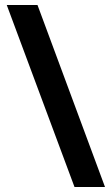

<svg xmlns="http://www.w3.org/2000/svg" viewBox="-20 -741 447 768"><path d="M130 -721 400 7H278L7 -721Z"/></svg>

Font: Noto Sans Khmer Condensed
Style: Bold
Weight: 700
Width: 3
Designer: Danh Hong and the Monotype Design Team
Foundry: Monotype Imaging Inc.
Version: Version 2.004